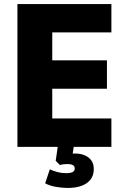

<svg xmlns="http://www.w3.org/2000/svg" viewBox="-20 -725 627 948"><path d="M66 0V-705H530V-565H238V-427H508V-287H238V-140H530V0ZM315 203Q287 203 255.5 197.5Q224 192 203 180L226 111Q243 119 263.5 124.5Q284 130 306 130Q328 130 338.5 124.5Q349 119 349 107Q349 95 339.5 90Q330 85 313 85Q306 85 295.5 86Q285 87 276 90L255 69L268 -20H347L335 60L298 42Q308 37 322 35Q336 33 351 33Q377 33 397.5 41.5Q418 50 430.5 66.5Q443 83 443 110Q443 141 427 161.5Q411 182 382.5 192.5Q354 203 315 203Z"/></svg>

Font: Nunito Sans 10pt SemiCondensed Black
Style: Regular
Weight: 900
Width: 4
Designer: Vernon Adams
Foundry: Vernon Adams
Version: Version 3.101;gftools[0.9.27]